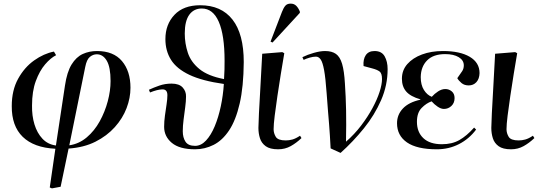

<svg xmlns="http://www.w3.org/2000/svg" viewBox="-20 -811 3012 1061"><path d="M267 230 255 225 286 11Q167 5 105.5 -55Q44 -115 45 -225Q45 -312 80 -375.5Q115 -439 168.5 -477Q222 -515 278 -526L290 -506Q260 -491 229.5 -455.5Q199 -420 178 -363.5Q157 -307 157 -228Q156 -171 170.5 -123.5Q185 -76 214.5 -44.5Q244 -13 289 -7L339 -338Q350 -413 375.5 -454.5Q401 -496 437 -512.5Q473 -529 516 -529Q607 -529 654 -473.5Q701 -418 701 -326Q701 -270 679.5 -213.5Q658 -157 614.5 -108.5Q571 -60 507.5 -28Q444 4 359 10L315 221ZM363 -8Q417 -16 459.5 -52Q502 -88 531 -140.5Q560 -193 575.5 -251.5Q591 -310 591 -363Q591 -440 570 -475.5Q549 -511 515 -511Q494 -511 476.5 -496.5Q459 -482 451 -441Z M1058 14Q972 14 929.5 -21.5Q887 -57 887 -110Q887 -140 891.5 -172.5Q896 -205 900.5 -234.5Q905 -264 905 -285Q905 -319 875 -317Q849 -316 809 -300L803 -315Q829 -327 860.5 -338Q892 -349 928 -349Q970 -349 989.5 -327.5Q1009 -306 1008 -277Q1008 -252 1003.5 -218.5Q999 -185 994.5 -150Q990 -115 990 -86Q990 -51 1005 -28Q1020 -5 1058 -5Q1091 -5 1118.5 -34.5Q1146 -64 1166.5 -113Q1187 -162 1200 -223Q1213 -284 1217 -347Q1097 -364 1026.5 -397.5Q956 -431 925 -480.5Q894 -530 894 -595Q894 -676 944 -729Q994 -782 1086 -782Q1203 -782 1265 -702.5Q1327 -623 1327 -468Q1326 -332 1304.5 -239Q1283 -146 1246 -90.5Q1209 -35 1160.5 -10.5Q1112 14 1058 14ZM1218 -374Q1220 -399 1220.5 -426Q1221 -453 1221 -475Q1221 -617 1189 -690.5Q1157 -764 1095 -764Q1051 -764 1026 -729.5Q1001 -695 1001 -626Q1001 -571 1018 -519.5Q1035 -468 1082 -429.5Q1129 -391 1218 -374Z M1517 14Q1472 14 1448.5 -3Q1425 -20 1416.5 -47Q1408 -74 1408 -104Q1408 -126 1411 -185.5Q1414 -245 1419 -330Q1424 -415 1429 -514L1540 -523L1551 -517Q1542 -465 1532 -403Q1522 -341 1513 -280.5Q1504 -220 1498 -171.5Q1492 -123 1492 -97Q1492 -75 1504 -55Q1516 -35 1559 -35Q1577 -35 1595.5 -40Q1614 -45 1638 -61L1646 -48Q1618 -21 1586.5 -3.5Q1555 14 1517 14ZM1486 -576 1475 -581 1538 -745Q1547 -768 1557 -779.5Q1567 -791 1586 -791Q1605 -791 1617 -779Q1629 -767 1637 -747V-740Z M1862 34 1807 9Q1805 -31 1803 -62Q1801 -93 1798.5 -125Q1796 -157 1792.5 -197.5Q1789 -238 1785 -296Q1779 -380 1771 -423.5Q1763 -467 1752 -482.5Q1741 -498 1726 -498Q1710 -498 1691 -492.5Q1672 -487 1658 -480L1651 -495Q1679 -509 1714.5 -519Q1750 -529 1776 -529Q1814 -529 1836.5 -513Q1859 -497 1870.5 -458Q1882 -419 1886 -350Q1891 -277 1892.5 -201.5Q1894 -126 1892 -28Q1939 -69 1975.5 -117Q2012 -165 2038 -213Q2064 -261 2077.5 -303Q2091 -345 2091 -374Q2091 -406 2077.5 -416Q2064 -426 2037 -433L1989 -446Q1986 -484 2001.5 -506.5Q2017 -529 2050 -529Q2089 -529 2105.5 -500Q2122 -471 2122 -429Q2122 -340 2086 -257.5Q2050 -175 1991 -102Q1932 -29 1862 34Z M2394 14Q2284 14 2229 -24Q2174 -62 2174 -130Q2174 -177 2206.5 -211.5Q2239 -246 2303 -260V-262Q2248 -278 2224.5 -305.5Q2201 -333 2201 -376Q2201 -423 2231 -457Q2261 -491 2312 -510Q2363 -529 2428 -529Q2522 -529 2576 -497Q2630 -465 2630 -407Q2629 -375 2612.5 -357Q2596 -339 2570 -339Q2546 -339 2530.5 -352Q2515 -365 2507 -379Q2526 -405 2534.5 -418.5Q2543 -432 2543 -450Q2543 -478 2515 -495Q2487 -512 2440 -512Q2375 -512 2340.5 -477.5Q2306 -443 2305 -385Q2305 -342 2322.5 -314Q2340 -286 2366 -276Q2381 -293 2401 -306Q2421 -319 2441 -319Q2461 -319 2476.5 -306Q2492 -293 2492 -269Q2492 -242 2474.5 -225.5Q2457 -209 2433 -209Q2417 -209 2398.5 -221.5Q2380 -234 2365 -251Q2336 -241 2310 -214.5Q2284 -188 2284 -138Q2284 -81 2319.5 -47.5Q2355 -14 2422 -14Q2478 -14 2518.5 -37Q2559 -60 2600 -106L2611 -95Q2572 -43 2516 -14.5Q2460 14 2394 14Z M2804 14Q2759 14 2735.5 -3Q2712 -20 2703.5 -47Q2695 -74 2695 -104Q2695 -126 2698 -185.5Q2701 -245 2706 -330Q2711 -415 2716 -514L2827 -523L2838 -517Q2829 -465 2819 -403Q2809 -341 2800 -280.5Q2791 -220 2785 -171.5Q2779 -123 2779 -97Q2779 -75 2791 -55Q2803 -35 2846 -35Q2864 -35 2882.5 -40Q2901 -45 2925 -61L2933 -48Q2905 -21 2873.5 -3.5Q2842 14 2804 14Z"/></svg>

Font: Literata 72pt Medium
Style: Italic
Weight: 500
Italic angle: -2°
Designer: Latin by Veronika Burian and Jose Scaglione. Greek by Irene Vlachou. Cyrillic by Vera Evstafieva
Foundry: TypeTogether
Version: Version 3.002